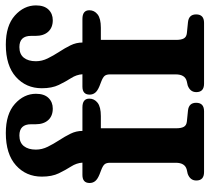

<svg xmlns="http://www.w3.org/2000/svg" viewBox="-52 -704 756 693"><g transform="rotate(-90 326.5 -358.0)"><path d="M209.5 -100.5Q209.5 -82.5 214.8 -73Q220 -63.5 234 -62L273.5 -58Q301.5 -55 301.5 -28.5Q301.5 0 271 0H51.5Q21 0 21 -28Q21 -50 45 -59L60.5 -62.5Q85 -69 85 -102V-339.5Q85 -352.5 79.5 -359Q74 -365.5 58 -371.5L42.5 -377.5Q25.5 -384.5 18.8 -393Q12 -401.5 12 -413Q12 -439 41 -439H85.5Q84 -460.5 71.5 -480Q59 -499.5 47 -524.2Q35 -549 35 -585.5Q35 -642.5 75.8 -679Q116.5 -715.5 192.5 -715.5Q261 -715.5 297.5 -682.8Q334 -650 334 -606.5Q334 -577 319 -561.5Q304 -546 280.5 -546Q254 -546 239 -562.5Q224 -579 224 -608V-624.5Q224 -666.5 183.5 -666.5Q158 -666.5 145.2 -650.5Q132.5 -634.5 132.5 -607Q132.5 -585 142.8 -564.2Q153 -543.5 166.2 -523.2Q179.5 -503 189.8 -482.2Q200 -461.5 200 -439H285Q316.5 -439 316.5 -414Q316.5 -396 301.5 -384.2Q286.5 -372.5 253.5 -372.5H209.5ZM528.5 -100.5Q528.5 -82.5 533.8 -73Q539 -63.5 553 -62L592.5 -58Q620.5 -55 620.5 -28.5Q620.5 0 590 0H370.5Q340 0 340 -28Q340 -50 364 -59L379.5 -62.5Q404 -69 404 -102V-339.5Q404 -352.5 398.5 -359Q393 -365.5 377 -371.5L361.5 -377.5Q344.5 -384.5 337.8 -393Q331 -401.5 331 -413Q331 -439 360 -439H404.5Q403 -460.5 390.5 -480Q378 -499.5 366 -524.2Q354 -549 354 -585.5Q354 -642.5 394.8 -679Q435.5 -715.5 511.5 -715.5Q580 -715.5 616.5 -682.8Q653 -650 653 -606.5Q653 -577 638 -561.5Q623 -546 599.5 -546Q573 -546 558 -562.5Q543 -579 543 -608V-624.5Q543 -666.5 502.5 -666.5Q477 -666.5 464.2 -650.5Q451.5 -634.5 451.5 -607Q451.5 -585 461.8 -564.2Q472 -543.5 485.2 -523.2Q498.5 -503 508.8 -482.2Q519 -461.5 519 -439H604Q635.5 -439 635.5 -414Q635.5 -396 620.5 -384.2Q605.5 -372.5 572.5 -372.5H528.5Z"/></g></svg>

Font: Fraunces 144pt S100 SemiBold
Style: Regular
Weight: 600
Version: Version 1.000; ttfautohint (v1.8.3)